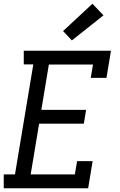

<svg xmlns="http://www.w3.org/2000/svg" viewBox="-22 -1006 642 1026"><path d="M-2 0V-74H58L156 -662H105V-735H571L547 -590H463L475 -661H239L199 -419H438L426 -345H187L142 -74H378L390 -145H473L449 0ZM362 -790 315 -840 472 -986 531 -924Z"/></svg>

Font: Iosevka Slab Extended Oblique
Style: Regular
Weight: 400
Width: 7
Italic angle: -9°
Monospace: yes
Designer: Belleve Invis
Foundry: Belleve Invis
Version: Version 11.1.0; ttfautohint (v1.8.3)